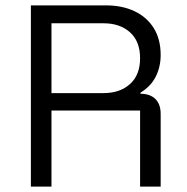

<svg xmlns="http://www.w3.org/2000/svg" viewBox="-20 -695 698 715"><path d="M95 0V-675H374.2Q435 -675 480.8 -653.3Q526.7 -631.7 552.5 -590.4Q578.3 -549.2 578.3 -490Q578.3 -446.7 560.4 -410.4Q542.5 -374.2 503.3 -350V-345.8Q539.2 -345.8 558.8 -326.2Q578.3 -306.7 578.3 -270.8V0H501.7V-283.3H171.7V0ZM171.7 -348.3H365.8Q426.7 -348.3 464.2 -382.1Q501.7 -415.8 501.7 -478.3Q501.7 -540.8 464.2 -574.6Q426.7 -608.3 365.8 -608.3H171.7Z"/></svg>

Font: Funnel Sans Light
Style: Regular
Weight: 300
Designer: NORD ID, Kristian Moeller
Foundry: Dicotype
Version: Version 1.000